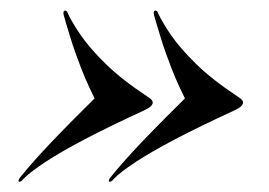

<svg xmlns="http://www.w3.org/2000/svg" viewBox="-20 -434 521 372"><path d="M450.5 -233Q449.5 -230 446.2 -227.2Q443 -224.5 436 -221Q365.5 -188.5 318.5 -163.8Q271.5 -139 243 -120.2Q214.5 -101.5 200.5 -87.5Q197.5 -83.5 195.2 -82.5Q193 -81.5 191.5 -82Q190.5 -83 191 -85Q191.5 -87 194.5 -91Q205 -104 219.8 -120.8Q234.5 -137.5 254.2 -158.2Q274 -179 299 -204.2Q324 -229.5 354.5 -259.5L346 -228.5Q326 -266.5 313 -299.8Q300 -333 291.8 -359.8Q283.5 -386.5 278.5 -404.5Q277.5 -408.5 278 -410.5Q278.5 -412.5 280.5 -413.5Q282 -414 283.8 -412.8Q285.5 -411.5 286.5 -408Q294 -391.5 311.2 -366.2Q328.5 -341 359.8 -310.2Q391 -279.5 442 -246Q448 -242 449.8 -239Q451.5 -236 450.5 -233ZM275.5 -233Q274.5 -230 271.2 -227.2Q268 -224.5 261 -221Q190.5 -188.5 143.5 -163.8Q96.5 -139 68 -120.2Q39.5 -101.5 25.5 -87.5Q22.5 -83.5 20.2 -82.5Q18 -81.5 16.5 -82Q15.5 -83 16 -85Q16.5 -87 19.5 -91Q30 -104 44.8 -120.8Q59.5 -137.5 79.2 -158.2Q99 -179 124 -204.2Q149 -229.5 179.5 -259.5L171 -228.5Q151 -266.5 138 -299.8Q125 -333 116.8 -359.8Q108.5 -386.5 103.5 -404.5Q102.5 -408.5 103 -410.5Q103.5 -412.5 105.5 -413.5Q107 -414 108.8 -412.8Q110.5 -411.5 111.5 -408Q119 -391.5 136.2 -366.2Q153.5 -341 184.8 -310.2Q216 -279.5 267 -246Q273 -242 274.8 -239Q276.5 -236 275.5 -233Z"/></svg>

Font: Fraunces 120pt SemiBold
Style: Italic
Weight: 600
Italic angle: -16°
Version: Version 1.000;[b76b70a41]